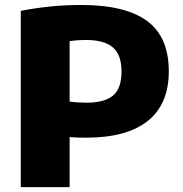

<svg xmlns="http://www.w3.org/2000/svg" viewBox="-20 -770 752 790"><path d="M65.5 0V-725.5Q123 -736.5 184.5 -743Q246 -749.5 315 -749.5Q495 -749.5 584.8 -684Q674.5 -618.5 674.5 -476.5Q674.5 -341.5 588.2 -272.5Q502 -203.5 334 -203.5Q316 -203.5 299.5 -204Q283 -204.5 266.5 -206V0ZM335.5 -347.5Q410 -347.5 445 -376.8Q480 -406 480 -476Q480 -544.5 444.5 -575Q409 -605.5 334 -605.5Q296.5 -605.5 266.5 -600.5V-352Q299 -347.5 335.5 -347.5Z"/></svg>

Font: Encode Sans SemiExpanded SemiExpanded ExtraBold
Style: Regular
Weight: 800
Width: 6
Designer: Multiple Designers
Foundry: Impallari Type
Version: Version 3.000; ttfautohint (v1.8.3) -l 8 -r 50 -G 200 -x 14 